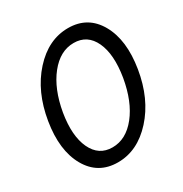

<svg xmlns="http://www.w3.org/2000/svg" viewBox="-167 -839 934 978"><g transform="rotate(-30 300.0 -350.0)"><path d="M455 -90.5Q364 10 248 10Q132 10 75 -90.5Q18 -191 44 -350Q70 -509 161 -609.5Q252 -710 368 -710Q484 -710 541 -609.5Q598 -509 572 -350Q546 -191 455 -90.5ZM485 -350Q506 -478 470.5 -554Q435 -630 355 -630Q275 -630 214 -553.5Q153 -477 131 -350Q110 -223 146 -146.5Q182 -70 262 -70Q342 -70 402.5 -146Q463 -222 485 -350Z"/></g></svg>

Font: CommitMono
Style: Italic
Weight: 400
Monospace: yes
Designer: Eigil Nikolajsen
Foundry: Eigil Nikolajsen
Version: Version 1.143